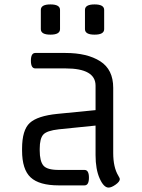

<svg xmlns="http://www.w3.org/2000/svg" viewBox="-20 -840 643 870"><path d="M363 0H246Q158 0 119 -36Q80 -72 80 -158V-166Q80 -251 115 -283Q150 -315 240 -324L413 -341V-452Q413 -530 277 -530H140Q120 -530 120 -565Q120 -600 140 -600H277Q375 -600 434 -562.5Q493 -525 493 -442V-147Q493 -82 516 -44Q523 -32 523 -29Q523 -17 504 -3.5Q485 10 472 10Q450 10 431.5 -31.5Q413 -73 413 -137V-271L246 -254Q192 -248 176 -230Q160 -212 160 -166V-158Q160 -110 176.5 -90Q193 -70 246 -70H363Q383 -70 383 -35Q383 0 363 0ZM252 -795V-708Q252 -683 208.5 -683Q165 -683 165 -708V-795Q165 -820 208.5 -820Q252 -820 252 -795ZM452 -795V-708Q452 -683 408.5 -683Q365 -683 365 -708V-795Q365 -820 408.5 -820Q452 -820 452 -795Z"/></svg>

Font: Offside
Style: Regular
Weight: 400
Designer: Eduardo Rodriguez Tunni
Foundry: Eduardo Rodriguez Tunni
Version: Version 1.001